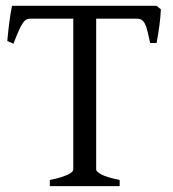

<svg xmlns="http://www.w3.org/2000/svg" viewBox="-20 -635 591 655"><path d="M149.9 0V-21Q172.4 -25.4 187.7 -30.3Q203.1 -35.2 212.4 -39.8Q221.7 -44.4 225.8 -48.6Q230 -52.7 230 -56.2V-571.3H84Q76.7 -571.3 70.6 -568.6Q64.5 -565.9 58.3 -557.1Q52.2 -548.3 44.4 -531.2Q36.6 -514.2 25.9 -485.8L4.9 -495.1Q7.3 -523.9 11.5 -556.6Q15.6 -589.4 21 -615.2H514.2L528.8 -603Q527.8 -578.1 523.9 -548.6Q520 -519 514.2 -488.3H492.2Q487.3 -510.7 483.6 -526.6Q480 -542.5 475.1 -552.5Q470.2 -562.5 463.6 -566.9Q457 -571.3 446.8 -571.3H308.1V-56.2Q308.1 -49.8 325.7 -40Q343.3 -30.3 388.2 -21V0Z"/></svg>

Font: Gentium Plus Cyr
Style: Regular
Weight: 400
Designer: J. Victor Gaultney, Annie Olsen, Iska Routamaa, Becca Hirsbrunner
Foundry: SIL International
Version: Version 5.000